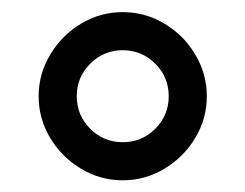

<svg xmlns="http://www.w3.org/2000/svg" viewBox="-20 -718 409 320"><path d="M238.8 -503.4Q261.2 -525.9 261.2 -557.6Q261.2 -589.4 238.8 -611.8Q216.3 -634.3 184.6 -634.3Q152.8 -634.3 130.4 -611.8Q107.9 -589.4 107.9 -557.6Q107.9 -525.9 130.4 -503.4Q152.8 -481 184.6 -481Q216.3 -481 238.8 -503.4ZM64 -627.4Q83 -659.2 115 -678.5Q147 -697.8 184.6 -697.8Q231.4 -697.8 269.5 -668Q291 -651.4 305.2 -627.4Q324.7 -595.2 324.7 -557.6Q324.7 -520 305.2 -487.8Q286.1 -456.1 254.4 -437Q222.2 -417.5 184.6 -417.5Q147 -417.5 114.7 -437Q83 -456.1 63.7 -488Q44.4 -520 44.4 -557.6Q44.4 -595.2 64 -627.4Z"/></svg>

Font: YuPearl-Medium
Style: Medium
Weight: 500
Designer: Max Yao
Foundry: Max-Everyday
Version: Version 1.011; ttfautohint (v1.8.3)